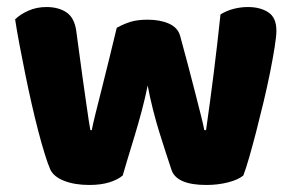

<svg xmlns="http://www.w3.org/2000/svg" viewBox="-20 -516 831 546"><path d="M400 -273Q393 -238 383 -200.5Q373 -163 362.5 -128.5Q352 -94 343 -64.5Q334 -35 329 -17Q315 -5 291 2.5Q267 10 234 10Q193 10 163 -1.5Q133 -13 123 -34Q116 -50 107 -79Q98 -108 88.5 -144.5Q79 -181 69.5 -223Q60 -265 51.5 -307Q43 -349 35.5 -388.5Q28 -428 23 -461Q37 -475 60.5 -485.5Q84 -496 112 -496Q147 -496 169.5 -480.5Q192 -465 197 -427Q207 -351 214 -301.5Q221 -252 225.5 -220.5Q230 -189 232.5 -172.5Q235 -156 237 -146H241Q244 -162 251.5 -192.5Q259 -223 269 -262Q279 -301 290 -346.5Q301 -392 312 -437Q332 -448 351.5 -454Q371 -460 400 -460Q435 -460 460 -449Q485 -438 492 -415Q504 -371 515 -329.5Q526 -288 535 -252.5Q544 -217 551 -189.5Q558 -162 561 -146H566Q577 -223 587.5 -306Q598 -389 607 -475Q625 -486 645 -491Q665 -496 685 -496Q720 -496 743 -481Q766 -466 766 -429Q766 -413 761 -381.5Q756 -350 748 -310Q740 -270 729.5 -226Q719 -182 708.5 -141.5Q698 -101 688.5 -68Q679 -35 672 -17Q658 -5 629 2.5Q600 10 567 10Q483 10 468 -32Q462 -50 453 -77.5Q444 -105 434 -137Q424 -169 415 -204.5Q406 -240 400 -273Z"/></svg>

Font: Baloo Tammudu 2 ExtraBold
Style: Regular
Weight: 800
Designer: Maithili Shingre, Omkar Shende and Ek Type
Foundry: Ek Type
Version: Version 1.640;hotconv 1.0.111;makeotfexe 2.5.65597; ttfautoh